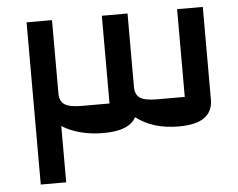

<svg xmlns="http://www.w3.org/2000/svg" viewBox="-47 -681 913 737"><g transform="rotate(-5 409.0 -312.5)"><path d="M81 0V-625H179V-342Q179 -312 198.5 -299.5Q218 -287 264 -287H371V-625H470V-342Q470 -312 489 -299.5Q508 -287 554 -287H661V-625H760V-268Q760 -223 728 -199.5Q696 -176 629 -176Q578 -176 537.5 -188.5Q497 -201 464 -226Q438 -176 339 -176Q292 -176 251 -186.5Q210 -197 179 -217V0Z"/></g></svg>

Font: Changa ExtraLight Medium
Style: Regular
Weight: 500
Version: Version 3.002; ttfautohint (v1.8.2)